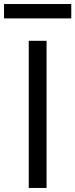

<svg xmlns="http://www.w3.org/2000/svg" viewBox="-54 -929 372 949"><path d="M176.1 -727.3V0H88.1V-727.3ZM298.3 -909.1V-838.1H-34.1V-909.1Z"/></svg>

Font: Inter UI
Style: Regular
Weight: 400
Designer: Rasmus Andersson
Foundry: rsms
Version: 3.2;8d6f07862